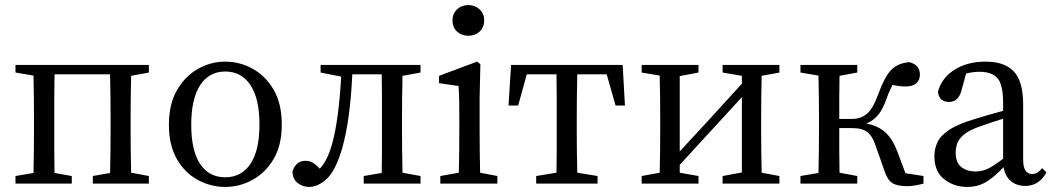

<svg xmlns="http://www.w3.org/2000/svg" viewBox="-20 -724 4153 757"><path d="M41 0V-30L112 -42Q113 -80 113.5 -126.5Q114 -173 114 -208V-260Q114 -295 113.5 -341.5Q113 -388 112 -426L41 -438V-468H567V-438L497 -425Q496 -388 495.5 -341.5Q495 -295 495 -260V-208Q495 -173 495.5 -127Q496 -81 497 -43L567 -30V0H346V-30L414 -42Q415 -80 415.5 -126.5Q416 -173 416 -208V-260Q416 -296 415.5 -344.5Q415 -393 414 -431H195Q194 -393 194 -344.5Q194 -296 194 -260V-208Q194 -173 194 -126.5Q194 -80 195 -42L263 -30V0Z M868 13Q811 13 760 -14.5Q709 -42 677.5 -96.5Q646 -151 646 -232Q646 -314 678 -369Q710 -424 760.5 -452.5Q811 -481 868 -481Q925 -481 976 -453Q1027 -425 1059 -370Q1091 -315 1091 -233Q1091 -152 1059 -97.5Q1027 -43 976 -15Q925 13 868 13ZM868 -25Q932 -25 967.5 -78Q1003 -131 1003 -233Q1003 -335 967.5 -388.5Q932 -442 868 -442Q804 -442 769 -388Q734 -334 734 -232Q734 -130 769 -77.5Q804 -25 868 -25Z M1198 13Q1174 13 1154 -2Q1134 -17 1133 -48Q1140 -68 1152 -79Q1164 -90 1185 -90Q1202 -90 1215 -81.5Q1228 -73 1241 -59Q1273 -94 1290 -159Q1303 -206 1312 -274.5Q1321 -343 1325 -422L1244 -438V-468H1638V-438L1567 -425Q1566 -388 1565.5 -341.5Q1565 -295 1565 -260V-208Q1565 -173 1565.5 -127Q1566 -81 1567 -43L1638 -30V0H1414V-30L1485 -42Q1486 -80 1486 -126.5Q1486 -173 1486 -208V-260Q1486 -296 1486 -344.5Q1486 -393 1485 -431H1369Q1365 -343 1355 -269Q1345 -195 1329 -139Q1303 -51 1268.5 -19Q1234 13 1198 13Z M1716 0V-30L1789 -43Q1790 -81 1790.5 -128.5Q1791 -176 1791 -211V-257Q1791 -299 1790.5 -326.5Q1790 -354 1788 -385L1711 -396V-425L1861 -481L1874 -471L1871 -338V-211Q1871 -176 1871.5 -128.5Q1872 -81 1873 -43L1941 -30V0ZM1827 -583Q1800 -583 1782 -599.5Q1764 -616 1764 -644Q1764 -670 1782 -687Q1800 -704 1827 -704Q1853 -704 1871 -687Q1889 -670 1889 -644Q1889 -616 1871 -599.5Q1853 -583 1827 -583Z M1985 -308 1995 -468H2435L2444 -308H2407L2372 -431H2256Q2255 -393 2254.5 -344.5Q2254 -296 2254 -260V-208Q2254 -173 2254.5 -127Q2255 -81 2256 -43L2336 -30V0H2094V-30L2174 -43Q2175 -81 2175 -127Q2175 -173 2175 -208V-260Q2175 -296 2175 -344.5Q2175 -393 2174 -431H2057L2023 -308Z M2829 -438V-468H3053V-438L2983 -425Q2982 -388 2981.5 -341.5Q2981 -295 2981 -260V-208Q2981 -173 2981.5 -127Q2982 -81 2983 -43L3053 -30V0H2829V-30L2905 -44V-341L2660 -74V-43L2734 -30V0H2510V-30L2581 -43Q2582 -81 2582.5 -127Q2583 -173 2583 -208V-260Q2583 -295 2582.5 -341.5Q2582 -388 2581 -426L2510 -438V-468H2734V-438L2660 -424V-127L2771 -247L2905 -394V-425Z M3467 -51 3431 -153Q3420 -187 3400 -203Q3380 -219 3339 -219H3289V-216Q3289 -176 3289 -128.5Q3289 -81 3290 -43L3360 -30V0H3136V-30L3207 -42Q3208 -80 3208.5 -126.5Q3209 -173 3209 -208V-260Q3209 -295 3208.5 -341.5Q3208 -388 3207 -426L3136 -438V-468H3360V-438L3290 -425Q3289 -388 3289 -340.5Q3289 -293 3289 -255H3339Q3373 -255 3397.5 -275Q3422 -295 3444 -356Q3467 -420 3493 -447.5Q3519 -475 3565 -479Q3588 -473 3597.5 -460Q3607 -447 3607 -430Q3607 -408 3592.5 -395.5Q3578 -383 3549 -383Q3534 -383 3522 -385Q3510 -387 3499 -389Q3494 -379 3488.5 -367.5Q3483 -356 3478 -342Q3463 -297 3444 -273Q3425 -249 3396 -237Q3445 -227 3472.5 -200.5Q3500 -174 3517 -129L3550 -41L3621 -30V0Q3606 4 3589 7Q3572 10 3558 10Q3518 10 3498.5 -2Q3479 -14 3467 -51Z M4023 9Q3987 9 3964.5 -11Q3942 -31 3937 -65Q3899 -25 3867 -6Q3835 13 3793 13Q3741 13 3702.5 -17.5Q3664 -48 3664 -108Q3664 -137 3676 -163Q3688 -189 3722.5 -212Q3757 -235 3824 -255Q3850 -263 3877.5 -271Q3905 -279 3935 -287V-317Q3935 -390 3913 -415.5Q3891 -441 3842 -441Q3817 -441 3789 -434L3771 -368Q3759 -322 3722 -322Q3683 -322 3678 -362Q3692 -416 3742.5 -448.5Q3793 -481 3866 -481Q3941 -481 3977.5 -442Q4014 -403 4014 -312V-96Q4014 -64 4023.5 -51Q4033 -38 4049 -38Q4062 -38 4071 -44Q4080 -50 4089 -61L4106 -44Q4076 9 4023 9ZM3748 -123Q3748 -83 3770 -65.5Q3792 -48 3826 -48Q3850 -48 3872 -57.5Q3894 -67 3935 -98V-256Q3884 -240 3845 -226Q3801 -211 3780 -193Q3759 -175 3753.5 -157Q3748 -139 3748 -123Z"/></svg>

Font: Source Serif 4 Subhead
Style: Regular
Weight: 400
Designer: Frank Grießhammer
Foundry: Adobe Systems Incorporated
Version: Version 4.004;hotconv 1.0.117;makeotfexe 2.5.65602